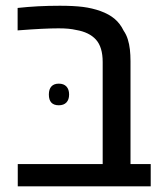

<svg xmlns="http://www.w3.org/2000/svg" viewBox="-20 -661 577 681"><path d="M43 0V-79.1H344.2V-440.9Q344.2 -494.1 320.3 -520.5Q296.4 -546.9 250 -554.7Q237.8 -557.6 222.4 -559.1Q207 -560.5 187.5 -560.5Q163.1 -560.5 127.9 -558.8Q92.8 -557.1 42.5 -553.2V-632.8Q77.6 -636.7 115 -638.7Q152.3 -640.6 192.4 -640.6Q240.7 -640.6 273.9 -636.5Q307.1 -632.3 336.9 -621.6Q366.7 -610.8 386.5 -594.2Q406.2 -577.6 418.5 -552.2Q428.2 -538.1 433.3 -521.5Q438.5 -504.9 440.7 -485.6Q442.9 -466.3 442.9 -443.8V-79.1H514.6V0ZM188.5 -287.6Q153.3 -287.6 153.3 -325.7Q153.3 -344.7 162.4 -354.5Q171.4 -364.3 188.5 -364.3Q206.1 -364.3 215.6 -354.2Q225.1 -344.2 225.1 -325.7Q225.1 -307.6 215.6 -297.6Q206.1 -287.6 188.5 -287.6Z"/></svg>

Font: Open Sans Medium
Style: Regular
Weight: 500
Designer: Monotype Design Team
Foundry: Monotype Imaging Inc.
Version: Version 3.000